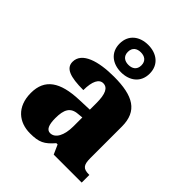

<svg xmlns="http://www.w3.org/2000/svg" viewBox="-228 -943 1082 1082"><g transform="rotate(45 313.0 -402.0)"><path d="M318 -596C385 -596 438 -634 438 -705C438 -776 385 -814 318 -814C251 -814 198 -776 198 -705C198 -634 251 -596 318 -596ZM318 -655C289 -655 264 -669 264 -705C264 -741 289 -755 318 -755C347 -755 372 -741 372 -705C372 -669 347 -655 318 -655ZM199 10C270 10 298 -4 343 -56H353L378 0H601V-61H597C552 -61 538 -77 538 -131V-383C538 -507 461 -551 308 -551C185 -551 83 -521 83 -445C83 -394 133 -375 239 -375C239 -446 259 -482 291 -482C326 -482 343 -449 343 -375V-323L262 -320C114 -315 41 -265 41 -155C41 -43 112 10 199 10ZM278 -71C251 -71 239 -99 239 -152C239 -220 257 -255 313 -259L344 -262V-191C344 -118 318 -71 278 -71Z"/></g></svg>

Font: Noto Serif Thai Black
Style: Regular
Weight: 900
Designer: Monotype Design Team
Foundry: Monotype Imaging Inc.
Version: Version 2.002